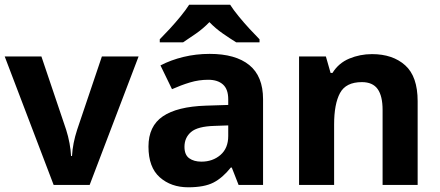

<svg xmlns="http://www.w3.org/2000/svg" viewBox="-20 -786 1870 816"><path d="M208 0 0 -546H156L261 -235Q270 -207 275.5 -177Q281 -147 282 -123H286Q289 -177 308 -235L413 -546H569L361 0Z M871 -557Q981 -557 1039.5 -509.5Q1098 -462 1098 -364V0H994L965 -74H961Q926 -30 887 -10Q848 10 780 10Q707 10 659 -32.5Q611 -75 611 -163Q611 -250 672 -291.5Q733 -333 855 -337L950 -340V-364Q950 -407 927.5 -427Q905 -447 865 -447Q825 -447 787 -435.5Q749 -424 711 -407L662 -508Q706 -531 759.5 -544Q813 -557 871 -557ZM892 -251Q820 -249 792 -225Q764 -201 764 -162Q764 -128 784 -113.5Q804 -99 836 -99Q884 -99 917 -127.5Q950 -156 950 -208V-253ZM958 -766Q972 -744 994.5 -716.5Q1017 -689 1041 -663Q1065 -637 1083 -619V-606H984Q958 -622 927 -643.5Q896 -665 870 -692Q844 -665 814 -644Q784 -623 758 -606H659V-619Q678 -638 701.5 -663.5Q725 -689 747.5 -716.5Q770 -744 784 -766Z M1561 -556Q1649 -556 1702 -508.5Q1755 -461 1755 -356V0H1606V-319Q1606 -378 1585 -407.5Q1564 -437 1518 -437Q1450 -437 1425 -390.5Q1400 -344 1400 -257V0H1251V-546H1365L1385 -476H1393Q1419 -518 1464.5 -537Q1510 -556 1561 -556Z"/></svg>

Font: Noto Sans Sinhala UI
Style: Bold
Weight: 700
Designer: Jelle Bosma - Monotype Design Team
Foundry: Monotype Imaging Inc.
Version: Version 2.006; ttfautohint (v1.8.4.7-5d5b)